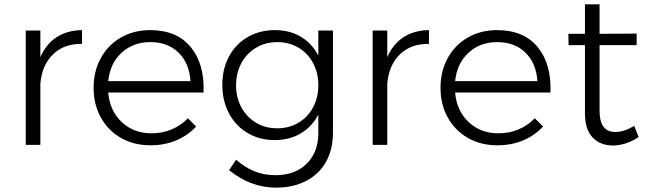

<svg xmlns="http://www.w3.org/2000/svg" viewBox="-20 -664 2970 880"><path d="M356 -526V-463Q273 -464 222.5 -414.5Q172 -365 165 -280V0H98V-524H165V-402Q191 -462 239.5 -493.5Q288 -525 356 -526Z M913 -240H476Q483 -156 538 -104.5Q593 -53 674 -53Q724 -53 767 -71Q810 -89 841 -122L879 -84Q841 -43 787.5 -20.5Q734 2 670 2Q594 2 535 -31.5Q476 -65 442.5 -125Q409 -185 409 -262Q409 -338 442.5 -398.5Q476 -459 535 -492.5Q594 -526 668 -526Q790 -526 854 -448.5Q918 -371 913 -240ZM853 -292Q848 -374 798.5 -422.5Q749 -471 669 -471Q590 -471 537 -422Q484 -373 476 -292Z M1506 -524V-55Q1506 21 1474 78Q1442 135 1382.5 165.5Q1323 196 1245 196Q1129 196 1030 116L1062 68Q1102 103 1146 121Q1190 139 1242 139Q1332 139 1385.5 86.5Q1439 34 1439 -54V-139Q1411 -84 1359 -53Q1307 -22 1239 -22Q1169 -22 1114.5 -54.5Q1060 -87 1029.5 -144.5Q999 -202 999 -275Q999 -348 1029.5 -405Q1060 -462 1115 -494Q1170 -526 1240 -526Q1308 -526 1359 -495.5Q1410 -465 1439 -409V-524ZM1439 -273Q1439 -330 1415 -375Q1391 -420 1348 -445.5Q1305 -471 1251 -471Q1197 -471 1154 -445.5Q1111 -420 1086.5 -375Q1062 -330 1062 -273Q1062 -216 1086.5 -171.5Q1111 -127 1153.5 -101.5Q1196 -76 1251 -76Q1305 -76 1348 -101.5Q1391 -127 1415 -172Q1439 -217 1439 -273Z M1946 -526V-463Q1863 -464 1812.5 -414.5Q1762 -365 1755 -280V0H1688V-524H1755V-402Q1781 -462 1829.5 -493.5Q1878 -525 1946 -526Z M2503 -240H2066Q2073 -156 2128 -104.5Q2183 -53 2264 -53Q2314 -53 2357 -71Q2400 -89 2431 -122L2469 -84Q2431 -43 2377.5 -20.5Q2324 2 2260 2Q2184 2 2125 -31.5Q2066 -65 2032.5 -125Q1999 -185 1999 -262Q1999 -338 2032.5 -398.5Q2066 -459 2125 -492.5Q2184 -526 2258 -526Q2380 -526 2444 -448.5Q2508 -371 2503 -240ZM2443 -292Q2438 -374 2388.5 -422.5Q2339 -471 2259 -471Q2180 -471 2127 -422Q2074 -373 2066 -292Z M2907 -36Q2853 1 2791 3Q2731 3 2696 -34Q2661 -71 2661 -145V-457H2586L2585 -509H2661V-644H2728V-509L2898 -510V-457H2728V-156Q2728 -59 2800 -59Q2840 -59 2887 -87Z"/></svg>

Font: TypoPRO Montserrat
Style: Regular
Weight: 300
Designer: Julieta Ulanovsky
Foundry: Julieta Ulanovsky
Version: Version 6.001